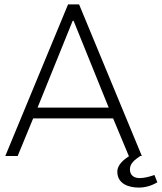

<svg xmlns="http://www.w3.org/2000/svg" viewBox="-20 -706 732 869"><path d="M679 86C658 93 636 100 612 100C591 100 568 91 568 60C568 33 592 16 612 2L615 0H622L338 -686H288L4 0H60L130 -170H492L563 0H565C541 16 511 39 511 71C511 126 562 143 608 143C637 143 666 135 692 119L679 86ZM150 -219 309 -612H313L472 -219H150Z"/></svg>

Font: ChivoLight
Style: Regular
Weight: 300
Designer: Hector Gatti
Foundry: Omnibus-Type
Version: Version 1.004;PS 001.004;hotconv 1.0.88;makeotf.lib2.5.64775